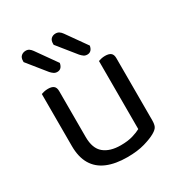

<svg xmlns="http://www.w3.org/2000/svg" viewBox="-164 -799 878 931"><g transform="rotate(-30 275.0 -334.0)"><path d="M75 -169V-260H155V-173Q155 -109 189 -81Q223 -53 283 -53Q323 -53 351 -61.5Q379 -70 395 -79V-260H475V-82Q475 -61 469.5 -48.5Q464 -36 443 -24Q421 -11 380 1Q339 13 282 13Q216 13 169.5 -6.5Q123 -26 99 -66.5Q75 -107 75 -169ZM475 -208H395V-460Q400 -462 410.5 -464.5Q421 -467 432 -467Q454 -467 464.5 -458.5Q475 -450 475 -430ZM155 -208H75V-460Q80 -462 90.5 -464.5Q101 -467 113 -467Q134 -467 144.5 -458.5Q155 -450 155 -430ZM159 -535 76 -638V-644Q76 -663 86.5 -672Q97 -681 112 -681Q123 -681 131 -675.5Q139 -670 146 -660L226 -547Q223 -531 215 -523Q207 -515 194 -515Q183 -515 174.5 -521Q166 -527 159 -535ZM327 -535 244 -638V-644Q244 -663 254 -672Q264 -681 279 -681Q290 -681 298.5 -675.5Q307 -670 314 -660L394 -547Q391 -531 383 -523Q375 -515 362 -515Q351 -515 343 -520.5Q335 -526 327 -535Z"/></g></svg>

Font: Baloo Bhaijaan 2
Style: Regular
Weight: 400
Designer: Sanskriti Dholi, Noopur Datye and Ek Type
Foundry: Ek Type
Version: Version 1.701